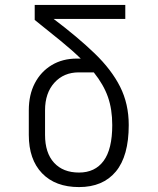

<svg xmlns="http://www.w3.org/2000/svg" viewBox="-20 -750 640 780"><path d="M301 10Q205 10 151 -46Q97 -102 97 -202V-302Q97 -365 121.5 -412Q146 -459 190 -485.5Q234 -512 292 -512H308Q273 -546 226.5 -584Q180 -622 121 -669V-730H489V-673H198Q296 -599 364.5 -533Q433 -467 468 -397.5Q503 -328 503 -242Q503 -116 450.5 -53Q398 10 301 10ZM301 -49Q366 -49 401 -96.5Q436 -144 436 -242Q436 -306 418.5 -356Q401 -406 361 -456H300Q239 -456 201 -414Q163 -372 163 -302V-202Q163 -129 199.5 -89Q236 -49 301 -49Z"/></svg>

Font: JetBrains Mono NL ExtraLight
Style: Regular
Weight: 200
Designer: Philipp Nurullin, Konstantin Bulenkov
Foundry: JetBrains
Version: Version 2.304; ttfautohint (v1.8.4.7-5d5b)